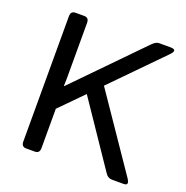

<svg xmlns="http://www.w3.org/2000/svg" viewBox="-126 -815 900 931"><g transform="rotate(20 324.0 -350.0)"><path d="M107.4 0Q83 0 83 -26.9V-673.3Q83 -700.2 107.4 -700.2H152.3Q176.8 -700.2 176.8 -673.3V-386.2Q176.8 -366.7 175.8 -347.2H177.7L503.9 -681.2Q522.5 -700.2 538.1 -700.2H597.2Q637.7 -700.2 606 -668L357.9 -415L619.1 -32.2Q640.6 0 610.4 0H550.8Q529.3 0 516.6 -19L293.5 -348.6L176.8 -230V-26.9Q176.8 0 152.3 0Z"/></g></svg>

Font: Istok
Style: Regular
Weight: 500
Designer: Andrey V. Panov
Foundry: Andrey V. Panov
Version: Version 1.0.3